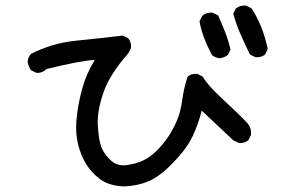

<svg xmlns="http://www.w3.org/2000/svg" viewBox="-20 -663 1040 695"><path d="M430.7 11.7Q397.5 11.7 368.2 0Q338.9 -11.7 310.5 -43.9Q282.2 -76.2 267.1 -124.5Q252 -172.9 256.8 -228.5Q261.7 -284.2 276.9 -339.8Q292 -395.5 323.2 -446.3Q266.6 -442.4 148.4 -413.1Q132.8 -397.5 111.3 -399.4L91.8 -409.2Q82 -422.9 80.1 -440.4Q82 -456.1 91.8 -467.8Q168 -506.8 254.4 -515.6Q340.8 -524.4 424.8 -534.2L444.3 -524.4Q456.1 -510.7 454.1 -489.3L444.3 -469.7Q377.9 -395.5 354.5 -328.1Q331.1 -260.7 334 -210Q336.9 -159.2 345.7 -133.8Q354.5 -108.4 378.9 -84.5Q403.3 -60.5 438.5 -65.4Q473.6 -70.3 499 -82.5Q524.4 -94.7 546.9 -117.2Q569.3 -139.6 586.9 -165Q604.5 -190.4 619.1 -223.6Q633.8 -256.8 639.6 -300.8Q645.5 -344.7 659.2 -385.7Q672.9 -397.5 694.3 -395.5L713.9 -385.7Q729.5 -356.4 786.6 -303.7Q843.8 -251 875 -217.8Q890.6 -200.2 888.7 -174.8L878.9 -155.3Q865.2 -143.6 843.8 -145.5L824.2 -155.3L710 -262.7Q698.2 -213.9 676.8 -168.9Q655.3 -124 606.4 -73.7Q557.6 -23.4 517.6 -6.8Q477.5 9.8 430.7 11.7ZM775.4 -452.1Q758.8 -454.1 747.1 -463.9Q731.4 -493.2 719.7 -523.4Q708 -553.7 702.1 -585.9L711.9 -605.5Q727.5 -619.1 749 -617.2L769.5 -607.4Q783.2 -577.1 794.9 -546.9Q806.6 -516.6 814.5 -483.4L804.7 -463.9Q791 -454.1 775.4 -452.1ZM904.3 -456.1 884.8 -465.8Q867.2 -501 851.6 -537.1Q835.9 -573.2 824.2 -613.3L834 -632.8Q849.6 -644.5 871.1 -642.6L890.6 -632.8Q912.1 -599.6 926.8 -562Q941.4 -524.4 949.2 -485.4L939.5 -465.8Q925.8 -454.1 904.3 -456.1Z"/></svg>

Font: JasonHandwriting2
Style: Regular
Weight: 400
Version: Version 1.05.10